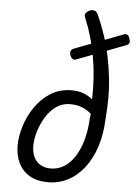

<svg xmlns="http://www.w3.org/2000/svg" viewBox="-64 -1036 782 1103"><g transform="rotate(5 326.5 -484.5)"><path d="M254 19Q192 19 149 -6Q106 -31 84.5 -75.5Q63 -120 63 -176Q63 -229 81.5 -288.5Q100 -348 136 -400.5Q172 -453 224.5 -486Q277 -519 345 -519Q383 -519 413 -508Q443 -497 466 -477Q468 -539 464 -599.5Q460 -660 450 -718Q440 -776 424 -832Q408 -888 386 -941Q379 -954 385 -965Q391 -976 407 -984Q441 -998 456 -965Q482 -908 501.5 -848.5Q521 -789 533.5 -728.5Q546 -668 552.5 -607.5Q559 -547 558.5 -488Q558 -429 553 -373Q550 -284 526.5 -212Q503 -140 463 -88Q423 -36 369.5 -8.5Q316 19 254 19ZM264 -61Q305 -61 340 -82.5Q375 -104 401.5 -145Q428 -186 444 -243.5Q460 -301 463 -373Q464 -378 465 -383.5Q466 -389 466 -394Q442 -415 412 -427Q382 -439 343 -439Q298 -439 262.5 -413.5Q227 -388 203 -348Q179 -308 166 -264Q153 -220 153 -183Q153 -144 166.5 -116.5Q180 -89 205 -75Q230 -61 264 -61ZM353 -697Q343 -693 333 -700Q323 -707 318 -726Q316 -739 320.5 -746.5Q325 -754 335 -758L615 -865Q641 -875 650 -841Q655 -825 651 -817Q647 -809 636 -805Z"/></g></svg>

Font: Playwrite NO
Style: Regular
Weight: 400
Designer: Veronika Burian, José Scaglione
Foundry: TypeTogether
Version: Version 1.002